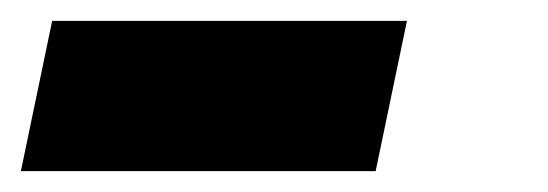

<svg xmlns="http://www.w3.org/2000/svg" viewBox="-64 -20 525 184"><path d="M-44 144 -14 0H326L296 144Z"/></svg>

Font: Raleway Thin ExtraBold
Style: Italic
Weight: 800
Italic angle: -12°
Version: Version 4.026